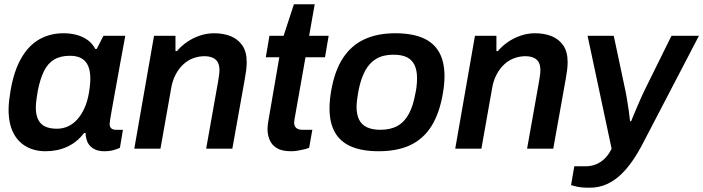

<svg xmlns="http://www.w3.org/2000/svg" viewBox="-20 -693 3278 895"><path d="M192 12Q141 12 102 -10Q63 -32 41.5 -75Q20 -118 20 -182Q20 -202 22.5 -223.5Q25 -245 29 -270Q45 -363 79.5 -422.5Q114 -482 164 -510Q214 -538 276 -538Q310 -538 338.5 -530Q367 -522 389 -506Q411 -490 424 -465H431L462 -526H564L540 -396Q533 -355 525.5 -315.5Q518 -276 512 -241.5Q506 -207 501 -180Q496 -153 493.5 -136Q491 -119 491 -115Q491 -101 499 -94.5Q507 -88 520 -88H553L539 -4Q529 1 510 6.5Q491 12 465 12Q439 12 419.5 2Q400 -8 389 -28Q385 -37 382 -48.5Q379 -60 379 -73H372Q339 -30 293.5 -9Q248 12 192 12ZM246 -93Q273 -93 297 -104Q321 -115 340 -136Q359 -157 373 -187.5Q387 -218 394 -257Q397 -274 398.5 -286.5Q400 -299 400.5 -309Q401 -319 401 -327Q401 -362 391 -385.5Q381 -409 360 -421Q339 -433 306 -433Q262 -433 232.5 -415.5Q203 -398 185 -361.5Q167 -325 156 -269Q153 -251 151 -237Q149 -223 148 -212Q147 -201 147 -192Q147 -142 170.5 -117.5Q194 -93 246 -93Z M606 0 698 -526H798V-455H805Q824 -478 851.5 -497Q879 -516 911.5 -527Q944 -538 978 -538Q1021 -538 1055 -524.5Q1089 -511 1109.5 -481.5Q1130 -452 1130 -403Q1130 -385 1127.5 -365.5Q1125 -346 1121 -324L1063 0H941L997 -315Q999 -329 1001 -341.5Q1003 -354 1003 -365Q1003 -390 994.5 -404Q986 -418 970 -424.5Q954 -431 933 -431Q906 -431 880.5 -421.5Q855 -412 834.5 -393Q814 -374 799 -346Q784 -318 778 -282L728 0Z M1337 12Q1294 12 1270.5 -2.5Q1247 -17 1237 -40.5Q1227 -64 1227 -92Q1227 -100 1228 -108Q1229 -116 1230 -124L1282 -426H1219L1236 -526H1302L1350 -673H1447L1421 -526H1512L1495 -426H1404L1355 -149Q1354 -146 1352.5 -135Q1351 -124 1351 -122Q1351 -106 1360.5 -97Q1370 -88 1389 -88H1436L1421 -4Q1411 0 1396.5 3.5Q1382 7 1366.5 9.5Q1351 12 1337 12Z M1745 12Q1669 12 1618 -9.5Q1567 -31 1541.5 -75.5Q1516 -120 1516 -188Q1516 -207 1518 -228Q1520 -249 1524 -271Q1540 -363 1578.5 -422Q1617 -481 1678 -509.5Q1739 -538 1822 -538Q1899 -538 1950 -516.5Q2001 -495 2026.5 -450.5Q2052 -406 2052 -337Q2052 -318 2050 -298Q2048 -278 2044 -255Q2028 -163 1990.5 -104Q1953 -45 1892.5 -16.5Q1832 12 1745 12ZM1753 -88Q1801 -88 1833.5 -106.5Q1866 -125 1886 -162.5Q1906 -200 1916 -256Q1920 -274 1921.5 -287Q1923 -300 1923.5 -310Q1924 -320 1924 -329Q1924 -365 1912.5 -389.5Q1901 -414 1877 -426Q1853 -438 1814 -438Q1766 -438 1734 -419Q1702 -400 1682 -363Q1662 -326 1651 -270Q1648 -252 1646 -238.5Q1644 -225 1643 -215Q1642 -205 1642 -196Q1642 -160 1653.5 -136Q1665 -112 1690 -100Q1715 -88 1753 -88Z M2102 0 2194 -526H2294V-455H2301Q2320 -478 2347.5 -497Q2375 -516 2407.5 -527Q2440 -538 2474 -538Q2517 -538 2551 -524.5Q2585 -511 2605.5 -481.5Q2626 -452 2626 -403Q2626 -385 2623.5 -365.5Q2621 -346 2617 -324L2559 0H2437L2493 -315Q2495 -329 2497 -341.5Q2499 -354 2499 -365Q2499 -390 2490.5 -404Q2482 -418 2466 -424.5Q2450 -431 2429 -431Q2402 -431 2376.5 -421.5Q2351 -412 2330.5 -393Q2310 -374 2295 -346Q2280 -318 2274 -282L2224 0Z M2728 182Q2688 182 2667 176.5Q2646 171 2642 170L2657 82H2712Q2735 82 2757 73.5Q2779 65 2798 47Q2817 29 2831 0L2719 -526H2841L2892 -286Q2897 -264 2902 -234.5Q2907 -205 2911 -177Q2915 -149 2917 -128H2922Q2928 -143 2936 -162Q2944 -181 2952.5 -201Q2961 -221 2969.5 -240Q2978 -259 2985 -273L3110 -526H3238L2978 -27Q2956 16 2930.5 53.5Q2905 91 2875 120Q2845 149 2808.5 165.5Q2772 182 2728 182Z"/></svg>

Font: Archivo SemiBold SemiBold
Style: Italic
Weight: 600
Italic angle: -10°
Version: Version 2.001